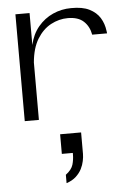

<svg xmlns="http://www.w3.org/2000/svg" viewBox="-54 -518 556 845"><g transform="rotate(-5 224.0 -95.0)"><path d="M46 0V-472H108.5V-331.1Q118.9 -377.9 146.4 -410.9Q173.9 -443.8 212 -460.8Q250.1 -477.8 292 -477.8Q342.2 -478.6 372.9 -463.2Q403.5 -447.9 419.4 -422.2Q435.2 -396.6 439.1 -364.5Q439.9 -362.1 439.9 -359.6Q439.9 -357.1 440.5 -353.3H374.8Q368.3 -390 344 -412.6Q319.8 -435.2 274 -435.2Q235 -435.2 198.9 -415.9Q162.9 -396.5 138.5 -356.7Q114.1 -316.9 108.5 -253.6V0ZM205.6 287.9V250.9Q231.8 231.2 238.2 209.2Q244.5 187.3 244.5 164.9V157.8H196V71.1H288.7V165.8Q288.7 179.5 285.1 197Q281.6 214.6 272.8 232Q264 249.3 247.6 264.5Q231.2 279.6 205.6 287.9Z"/></g></svg>

Font: Panamera Thin
Style: Regular
Weight: 100
Designer: Bastien Sozeau
Foundry: NBR — Bastien Sozeau
Version: Version 3.003;gftools[0.9.33]